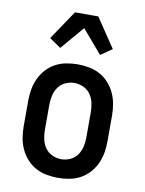

<svg xmlns="http://www.w3.org/2000/svg" viewBox="-86 -825 673 893"><g transform="rotate(10 250.0 -378.0)"><path d="M250 8Q223 8 196 3Q169 -2 145 -15Q121 -28 102.5 -48.5Q84 -69 72.5 -94Q61 -119 56.5 -146Q52 -173 52 -200V-320Q52 -347 56.5 -374Q61 -401 72.5 -426Q84 -451 102.5 -471.5Q121 -492 145 -505Q169 -518 196 -523Q223 -528 250 -528Q277 -528 304 -523Q331 -518 355 -505Q379 -492 397.5 -471.5Q416 -451 427.5 -426Q439 -401 443.5 -374Q448 -347 448 -320V-200Q448 -173 443.5 -146Q439 -119 427.5 -94Q416 -69 397.5 -48.5Q379 -28 355 -15Q331 -2 304 3Q277 8 250 8ZM250 -80Q272 -80 292.5 -89.5Q313 -99 325.5 -116.5Q338 -134 343 -156Q348 -178 348 -200V-320Q348 -342 343 -364Q338 -386 325.5 -403.5Q313 -421 292.5 -430.5Q272 -440 250 -440Q228 -440 207.5 -430.5Q187 -421 174.5 -403.5Q162 -386 157 -364Q152 -342 152 -320V-200Q152 -178 157 -156Q162 -134 174.5 -116.5Q187 -99 207.5 -89.5Q228 -80 250 -80ZM156 -589 102 -626 195 -764H305L398 -626L344 -589L250 -699Z"/></g></svg>

Font: Iosevka Semibold
Style: Regular
Weight: 600
Monospace: yes
Designer: Belleve Invis
Foundry: Belleve Invis
Version: Version 33.2.3; ttfautohint (v1.8.4)